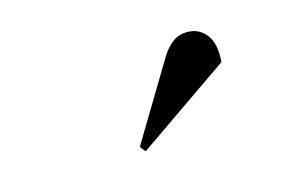

<svg xmlns="http://www.w3.org/2000/svg" viewBox="-42 -872 584 375"><g transform="rotate(-15 249.5 -684.0)"><path d="M301 -751Q311 -767 323.5 -776.5Q336 -786 354 -786Q377 -786 391.5 -767.5Q406 -749 403 -712L215 -582L206 -593Z"/></g></svg>

Font: Literata 72pt SemiBold
Style: Italic
Weight: 600
Italic angle: -2°
Designer: Latin by Veronika Burian and Jose Scaglione. Greek by Irene Vlachou. Cyrillic by Vera Evstafieva
Foundry: TypeTogether
Version: Version 3.002